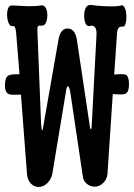

<svg xmlns="http://www.w3.org/2000/svg" viewBox="-20 -736 540 774"><path d="M440.4 -435.5 452.1 -606.4Q454.1 -621.1 460.9 -626Q464.8 -628.9 472.7 -628.9H475.6Q482.4 -627 486.3 -641.6Q490.2 -655.3 489.3 -673.8Q488.3 -694.3 482.4 -705.1Q475.6 -718.8 464.8 -712.9Q443.4 -709 405.3 -710.9Q372.1 -711.9 349.6 -715.8Q334 -718.8 326.2 -705.1Q319.3 -693.4 319.3 -673.8Q319.3 -656.2 324.2 -642.6Q331.1 -628.9 339.8 -630.9Q354.5 -635.7 362.3 -627Q370.1 -618.2 369.1 -596.7L350.6 -246.1Q349.6 -214.8 346.7 -214.8Q342.8 -213.9 339.8 -242.2L289.1 -581.1Q280.3 -620.1 253.9 -621.1Q226.6 -623 216.8 -582L156.2 -236.3Q152.3 -210 149.4 -210Q147.5 -210 145.5 -239.3L130.9 -608.4Q129.9 -627 133.8 -630.9Q136.7 -633.8 150.4 -632.8Q160.2 -632.8 166 -646.5Q170.9 -659.2 170.9 -676.8Q169.9 -694.3 164.1 -705.1Q156.2 -716.8 145.5 -713.9Q127.9 -710.9 95.7 -710.9Q72.3 -711.9 30.3 -713.9Q17.6 -715.8 12.7 -702.1Q7.8 -690.4 8.8 -670.9Q9.8 -653.3 15.6 -641.6Q22.5 -627.9 30.3 -630.9Q37.1 -632.8 40 -626Q43 -621.1 44.9 -606.4L58.6 -436.5Q23.4 -437.5 13.7 -431.6Q0 -423.8 0 -391.6Q0 -364.3 13.7 -357.4Q22.5 -352.5 55.7 -354.5H64.5L88.9 -34.2Q90.8 -9.8 105.5 4.9Q118.2 17.6 135.7 17.6Q153.3 17.6 168 4.9Q183.6 -8.8 190.4 -32.2L245.1 -362.3Q248 -388.7 253.9 -387.7Q259.8 -386.7 263.7 -362.3L313.5 -27.3Q315.4 -5.9 331.1 5.9Q344.7 16.6 363.3 16.6Q380.9 15.6 394.5 2.9Q410.2 -10.7 413.1 -33.2L434.6 -356.4H441.4Q476.6 -353.5 486.3 -358.4Q500 -365.2 500 -395.5Q500 -425.8 489.3 -433.6Q481.4 -438.5 452.1 -436.5Z"/></svg>

Font: GungsuhChe
Style: Regular
Weight: 400
Monospace: yes
Version: Version 2.21